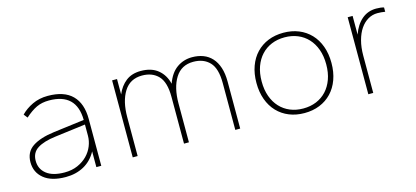

<svg xmlns="http://www.w3.org/2000/svg" viewBox="-48 -801 2450 1132"><g transform="rotate(-15 1177.0 -235.0)"><path d="M246 10Q159 10 112.5 -28Q66 -66 66 -128Q66 -190 113 -221.5Q160 -253 246 -264L434 -288Q432 -452 265 -452Q222 -452 189 -436.5Q156 -421 118 -387L100 -410Q129 -440 171 -460Q213 -480 265 -480Q365 -480 414.5 -430Q464 -380 464 -286V0H434V-96Q405 -43 356.5 -16.5Q308 10 246 10ZM246 -18Q291 -18 326 -33.5Q361 -49 385 -73.5Q409 -98 421.5 -129Q434 -160 434 -192V-260L246 -236Q175 -227 136.5 -202.5Q98 -178 98 -128Q98 -78 136 -48Q174 -18 246 -18Z M1282 0V-286Q1282 -375 1245.5 -413.5Q1209 -452 1146 -452Q1073 -452 1036 -393Q999 -334 999 -237V0H969V-286Q969 -375 932.5 -413.5Q896 -452 833 -452Q760 -452 723 -393Q686 -334 686 -237V0H656V-470H686V-376Q706 -424 742 -452Q778 -480 833 -480Q898 -480 937.5 -447.5Q977 -415 990 -360Q1012 -422 1053 -451Q1094 -480 1146 -480Q1183 -480 1213.5 -468.5Q1244 -457 1266 -433Q1288 -409 1300 -372.5Q1312 -336 1312 -286V0Z M1703 10Q1652 10 1610 -7Q1568 -24 1537.5 -56Q1507 -88 1490.5 -133.5Q1474 -179 1474 -235Q1474 -291 1490.5 -336.5Q1507 -382 1537.5 -414Q1568 -446 1610 -463Q1652 -480 1703 -480Q1754 -480 1796 -463Q1838 -446 1868.5 -414Q1899 -382 1915.5 -336.5Q1932 -291 1932 -235Q1932 -179 1915.5 -133.5Q1899 -88 1868.5 -56Q1838 -24 1796 -7Q1754 10 1703 10ZM1703 -18Q1747 -18 1783 -33Q1819 -48 1845 -76Q1871 -104 1885.5 -144Q1900 -184 1900 -235Q1900 -286 1885.5 -326Q1871 -366 1845 -394Q1819 -422 1783 -437Q1747 -452 1703 -452Q1659 -452 1623 -437Q1587 -422 1561 -394Q1535 -366 1520.5 -326Q1506 -286 1506 -235Q1506 -184 1520.5 -144Q1535 -104 1561 -76Q1587 -48 1623 -33Q1659 -18 1703 -18Z M2094 0V-470H2124V-356Q2144 -413 2181 -444.5Q2218 -476 2269 -476Q2283 -476 2295.5 -474.5Q2308 -473 2316 -470V-444Q2304 -446 2292.5 -447Q2281 -448 2269 -448Q2238 -448 2211.5 -432.5Q2185 -417 2165.5 -388.5Q2146 -360 2135 -319Q2124 -278 2124 -227V0Z"/></g></svg>

Font: Celebes Thin
Style: Regular
Weight: 250
Designer: Anugrah Pasau
Foundry: Lafontype
Version: Version 1.000; ttfautohint (v1.8.4)